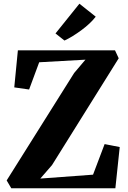

<svg xmlns="http://www.w3.org/2000/svg" viewBox="-20 -1016 688 1036"><path d="M41 0 16 -42.5 380 -622 441 -694 191.5 -680 137 -533 57 -544.5 76.5 -744.5H600.5L620.5 -701.5L260.5 -125L197.5 -52.5L482 -73.5L544.5 -238.5L626 -222.5L602.5 0ZM327.5 -797.5 279.5 -835.5 408.5 -996 496.5 -926Q481.5 -906.5 461.5 -888Q441.5 -869.5 418.8 -852.8Q396 -836 373 -821.8Q350 -807.5 328.5 -797.5Z"/></svg>

Font: Merriweather 60pt ExtraBold
Style: Regular
Weight: 800
Version: Version 2.100